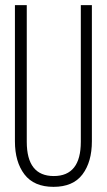

<svg xmlns="http://www.w3.org/2000/svg" viewBox="-20 -720 416 746"><path d="M84 -169Q84 -36 189 -36Q294 -36 294 -169V-700H337V-171Q337 -91 300.5 -42.5Q264 6 188 6Q112 6 75 -42.5Q38 -91 38 -171V-700H84Z"/></svg>

Font: Bebas Neue Book
Style: Regular
Weight: 300
Designer: Ryoichi Tsunekawa
Foundry: Ryoichi Tsunekawa
Version: Version 1.003;PS 001.003;hotconv 1.0.88;makeotf.lib2.5.64775